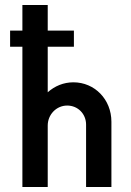

<svg xmlns="http://www.w3.org/2000/svg" viewBox="-20 -750 526 770"><path d="M274.4 -419.9C234.9 -419.9 199.2 -404.8 171.4 -379.9V-562.5H276.4V-627.4H171.4V-730H69.8V-627.4H20.5V-562.5H69.8V0H171.4V-246.6C171.4 -290 205.6 -326.7 249.5 -326.7C292.5 -326.7 325.2 -293 325.2 -250.5V0H426.8V-261.7C426.8 -351.6 359.4 -419.9 274.4 -419.9Z"/></svg>

Font: Now SemiBold
Style: Regular
Weight: 600
Designer: Alfredo Marco Pradil
Foundry: Alfredo Marco Pradil
Version: Version 1.200;hotconv 1.0.109;makeotfexe 2.5.65596